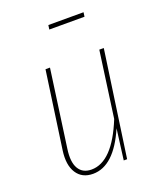

<svg xmlns="http://www.w3.org/2000/svg" viewBox="-134 -791 741 886"><g transform="rotate(-20 236.5 -348.0)"><path d="M379.9 -685.1H207L210 -706.1H382.8ZM169.9 9.8Q116.2 9.8 90.3 -30.5Q64.5 -70.8 74.2 -140.1L127.9 -519H149.9L97.2 -140.1Q87.9 -77.1 107.2 -44.2Q126.5 -11.2 169.9 -11.2Q272.9 -11.2 347.2 -194.8L392.1 -519H414.1L339.8 0H323.2L342.8 -150.9Q273.4 9.8 169.9 9.8Z"/></g></svg>

Font: Fira Sans Compressed Thin
Style: Italic
Weight: 100
Width: 3
Italic angle: -8°
Designer: Carrois Corporate & Edenspiekermann AG
Foundry: Carrois Corporate GbR & Edenspiekermann AG
Version: Version 4.203;PS 004.203;hotconv 1.0.88;makeotf.lib2.5.64775